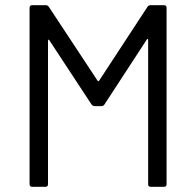

<svg xmlns="http://www.w3.org/2000/svg" viewBox="-20 -720 755 740"><path d="M94 -10V-690Q94 -700 104 -700H156Q164 -700 168 -694L356 -409Q359 -405 362 -409L548 -693Q552 -700 560 -700H612Q622 -700 622 -690V-10Q622 0 612 0H561Q551 0 551 -10V-566Q551 -569 549 -570Q547 -571 546 -568L383 -318Q379 -311 371 -311H345Q338 -311 333 -317L170 -565Q169 -568 167 -567Q165 -566 165 -563V-10Q165 0 155 0H104Q94 0 94 -10Z"/></svg>

Font: Barlow GEO
Style: Regular
Weight: 400
Designer: Jeremy Tribby
Foundry: Tribby Type
Version: Version 1.408